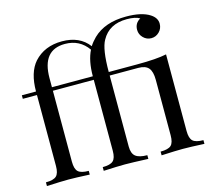

<svg xmlns="http://www.w3.org/2000/svg" viewBox="-110 -915 1159 1048"><g transform="rotate(-15 470.0 -391.0)"><path d="M920 -21V0Q839 -4 799 -4Q759 -4 678 0V-21Q721 -21 737.5 -36Q754 -51 754 -93V-406Q754 -453 736.5 -473.5Q719 -494 678 -494H517V-93Q517 -53 537.5 -37Q558 -21 603 -21V0Q508 -4 472 -4Q432 -4 351 0V-21Q394 -21 410.5 -36.5Q427 -52 427 -93V-494H196V-93Q196 -52 212.5 -36.5Q229 -21 272 -21V0Q191 -4 152 -4Q114 -4 30 0V-21Q73 -21 89.5 -36.5Q106 -52 106 -93V-494H26V-514H106Q106 -621 155 -677Q214 -742 313 -742Q413 -742 464 -674Q477 -695 499 -717Q566 -782 686 -782Q774 -782 820 -752Q854 -730 854 -697Q854 -670 835 -651Q816 -632 790 -632Q764 -632 745 -651Q726 -670 726 -696Q726 -734 759 -752Q736 -767 686 -767Q586 -767 544 -690Q517 -643 517 -514H678Q787 -514 844 -526V-93Q844 -52 860.5 -36.5Q877 -21 920 -21ZM455 -657Q408 -724 325 -724Q196 -724 196 -565V-514H427Q427 -601 455 -657Z"/></g></svg>

Font: Playfair Display
Style: Regular
Weight: 400
Designer: Claus Eggers S?rensen
Foundry: Claus Eggers S?rensen
Version: Version 1.003